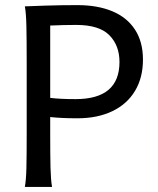

<svg xmlns="http://www.w3.org/2000/svg" viewBox="-20 -738 623 758"><path d="M185.5 0H78.1Q83 -26.4 84.2 -73.7Q85.4 -121.1 85.4 -212.4V-488.3Q85.4 -582.5 84.2 -634.8Q83 -687 78.1 -712.9Q95.7 -713.9 158.2 -715.8Q220.7 -717.8 285.6 -717.8Q365.2 -717.8 423.3 -693.6Q481.4 -669.4 512.9 -621.1Q544.4 -572.8 544.4 -502.9Q544.4 -431.6 513.2 -379.4Q481.9 -327.1 423.6 -299.1Q365.2 -271 285.6 -271Q223.6 -271 178.2 -275.9V-212.4Q178.2 -125 179.4 -75.4Q180.7 -25.9 185.5 0ZM278.3 -346.7Q451.7 -346.7 451.7 -493.2Q451.7 -558.6 411.6 -599.1Q371.6 -639.6 280.8 -639.6Q233.4 -639.6 178.2 -637.2V-351.6Q216.8 -346.7 278.3 -346.7Z"/></svg>

Font: Lesson One
Style: Regular
Weight: 400
Designer: But Ko, Victor Gaultney, Annie Olsen, Julie Remington, Don Collingsworth, Eric Hays, Becca Hirsbrunner
Version: Version 1.100